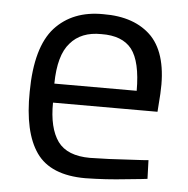

<svg xmlns="http://www.w3.org/2000/svg" viewBox="-43 -553 592 604"><g transform="rotate(5 252.5 -250.5)"><path d="M125 -279Q126 -369 161 -408Q195 -448 259 -447Q325 -448 355 -410Q385 -371 385 -279ZM257 -56Q185 -56 155 -97Q125 -139 126 -219H456L460 -276Q467 -398 414 -455Q360 -511 259 -510Q163 -511 107 -450Q51 -388 50 -247Q48 -119 93 -55Q138 9 248 9Q313 8 376 1Q438 -5 443 -6L441 -65Q437 -64 377 -61Q318 -57 257 -56Z"/></g></svg>

Font: RazerF5
Style: Regular
Weight: 400
Foundry: Razer Inc.
Version: Version 2